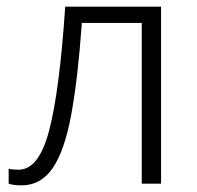

<svg xmlns="http://www.w3.org/2000/svg" viewBox="-20 -552 592 577"><path d="M464 0H406V-483H226Q214 -315 194 -207Q174 -99 138.5 -47Q103 5 45 5Q20 5 6 0V-45Q16 -42 36 -42Q97 -42 128 -161Q159 -280 176 -532H464Z"/></svg>

Font: Noto Sans Light
Style: Regular
Weight: 300
Designer: Monotype Design Team
Foundry: Monotype Imaging Inc.
Version: Version 2.007